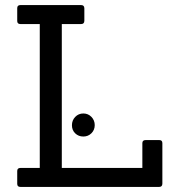

<svg xmlns="http://www.w3.org/2000/svg" viewBox="-20 -738 710 758"><path d="M341 -212Q328 -199 309 -199Q290 -199 277 -211.5Q264 -224 264 -243.5Q264 -263 277 -276.5Q290 -290 309 -290Q328 -290 341 -276.5Q354 -263 354 -244Q354 -225 341 -212ZM608 0H61Q48 0 48 -12V-63Q48 -75 61 -75H137V-643H61Q48 -643 48 -655V-706Q48 -718 61 -718H300Q313 -718 313 -705V-656Q313 -643 300 -643H224V-75H542V-173Q542 -185 555 -185H609Q621 -185 621 -173V-13Q621 0 608 0Z"/></svg>

Font: Sanchez
Style: Regular
Weight: 400
Designer: Daniel Hernández
Foundry: LatinoType
Version: Version 1.001